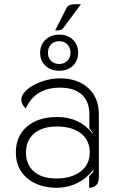

<svg xmlns="http://www.w3.org/2000/svg" viewBox="-20 -880 563 909"><path d="M294 -840Q298 -850 308 -855Q318 -860 341 -860H363L280 -748Q275 -741 268.5 -738.5Q262 -736 241 -736ZM170 -630Q170 -668 195.5 -692Q221 -716 261 -716Q300 -716 325 -692Q350 -668 350 -630Q350 -592 325 -568.5Q300 -545 261 -545Q221 -545 195.5 -568.5Q170 -592 170 -630ZM314 -630Q314 -654 299 -669.5Q284 -685 261 -685Q237 -685 222 -670Q207 -655 207 -630Q207 -606 222 -591.5Q237 -577 261 -577Q283 -577 298.5 -592Q314 -607 314 -630ZM55 -158Q55 -235 107.5 -280.5Q160 -326 251 -326Q357 -326 418 -248L421 -249Q411 -263 403 -273V-340Q403 -400 367 -432.5Q331 -465 264 -465Q146 -465 102 -366Q92 -375 86.5 -386.5Q81 -398 81 -408Q81 -432 108 -455.5Q135 -479 177.5 -494Q220 -509 263 -509Q348 -509 398 -463Q448 -417 448 -339V-41Q448 -17 436 -4Q424 9 402 9V-45Q420 -63 423 -71L420 -74Q390 -35 345 -13Q300 9 250 9Q162 9 108.5 -36.5Q55 -82 55 -158ZM405 -158Q405 -215 363.5 -248Q322 -281 249 -281Q181 -281 142 -248.5Q103 -216 103 -158Q103 -100 141 -67.5Q179 -35 246 -35Q319 -35 362 -68.5Q405 -102 405 -158Z"/></svg>

Font: K2D Thin
Style: Regular
Weight: 100
Designer: Katatrad Aksorn Co.,Ltd.
Foundry: Cadson Demak Co.,Ltd.
Version: Version 1.000; ttfautohint (v1.6)